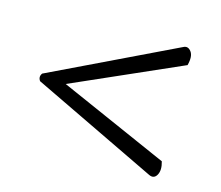

<svg xmlns="http://www.w3.org/2000/svg" viewBox="-65 -619 616 536"><g transform="rotate(15 243.5 -351.0)"><path d="M43 -340Q35 -351 43 -362L405 -536Q417 -542 426.5 -529.5Q436 -517 429 -490L114 -351L429 -212Q436 -188 428 -173.5Q420 -159 405 -166Z"/></g></svg>

Font: Arima Thin
Style: Regular
Weight: 400
Version: Version 1.100